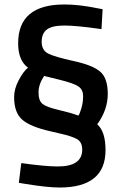

<svg xmlns="http://www.w3.org/2000/svg" viewBox="-20 -664 549 857"><path d="M433 -534Q322 -550 267.5 -550Q213 -550 189.5 -532.5Q166 -515 166 -477.5Q166 -440 195 -425Q224 -410 309 -391.5Q394 -373 427.5 -344Q461 -315 461 -244.5Q461 -174 414 -109Q451 -77 451 6Q451 173 246 173Q192 173 94 157L64 152L75 64Q183 79 238 79Q347 79 347 4Q347 -31 322 -44Q297 -57 252 -67Q207 -77 205 -78Q116 -98 79.5 -129.5Q43 -161 43 -231Q43 -267 63.5 -306Q84 -345 105 -362Q61 -394 61 -471Q61 -644 267 -644Q333 -644 410 -628L438 -623ZM177 -325Q152 -288 152 -251.5Q152 -215 169.5 -200.5Q187 -186 241 -173.5Q295 -161 330 -148Q336 -156 343.5 -181.5Q351 -207 351 -235Q351 -263 331 -277.5Q311 -292 246 -308Q181 -324 177 -325Z"/></svg>

Font: TitilliumWeb-SemiBold
Style: SemiBold
Weight: 600
Version: Version 1.001;PS 57.000;hotconv 1.0.70;makeotf.lib2.5.55311